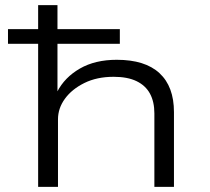

<svg xmlns="http://www.w3.org/2000/svg" viewBox="-20 -725 814 745"><path d="M128 0V-555H11V-612H128V-705H203V-612H445V-555H203V-369H202Q231 -425 290 -459Q349 -493 433 -493Q543 -493 599 -441Q655 -389 655 -290V0H579V-285Q579 -330 562 -361.5Q545 -393 510 -410Q475 -427 421 -427Q356 -427 307.5 -403Q259 -379 232 -342Q205 -305 205 -262V0Z"/></svg>

Font: Nunito Sans 7pt Expanded Light
Style: Regular
Weight: 300
Width: 7
Designer: Vernon Adams
Foundry: Vernon Adams
Version: Version 3.101;gftools[0.9.27]